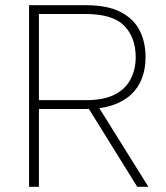

<svg xmlns="http://www.w3.org/2000/svg" viewBox="-20 -720 638 740"><path d="M503 -500Q503 -575 459 -620.5Q415 -666 310 -666H130V-334H312Q379 -334 421 -355Q463 -376 483 -414Q503 -452 503 -500ZM310 -700Q394 -700 444.5 -674Q495 -648 518 -603Q541 -558 541 -500Q541 -455 527 -418Q513 -381 484 -354.5Q455 -328 412 -314Q369 -300 312 -300H130V0H92V-700ZM356 -314 552 0H509L314 -314Z"/></svg>

Font: Albert Sans ExtraLight
Style: Regular
Weight: 250
Designer: Andreas Rasmussen
Foundry: a.Foundry
Version: Version 1.025